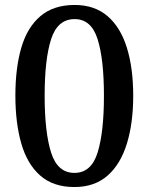

<svg xmlns="http://www.w3.org/2000/svg" viewBox="-20 -744 599 774"><path d="M280 10Q195 10 142.5 -36Q90 -82 66 -165Q42 -248 42 -359Q42 -470 66 -552Q90 -634 143 -679Q196 -724 281 -724Q361 -724 413.5 -679Q466 -634 491.5 -551.5Q517 -469 517 -358Q517 -248 491.5 -165Q466 -82 413.5 -36Q361 10 280 10ZM280 -47Q348 -47 373.5 -129Q399 -211 399 -358Q399 -505 373.5 -586Q348 -667 281 -667Q212 -667 186 -586Q160 -505 160 -358Q160 -211 186 -129Q212 -47 280 -47Z"/></svg>

Font: Noto Serif Hentaigana Medium
Style: Regular
Weight: 500
Designer: Kazuhiro Yamada
Foundry: nipponia
Version: Version 1.000; ttfautohint (v1.8.4.7-5d5b)